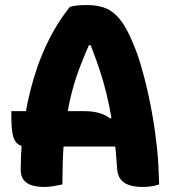

<svg xmlns="http://www.w3.org/2000/svg" viewBox="-20 -730 690 760"><path d="M25 -290H314Q346 -290 371.5 -283Q397 -276 416 -261L451 -276V-150H85Q60 -150 47 -163Q34 -176 29.5 -202Q25 -228 25 -265ZM227 0Q209 4 190.5 7Q172 10 155 10Q127 10 106 3.5Q85 -3 73.5 -18Q62 -33 62 -57Q62 -112 66.5 -166Q71 -220 79.5 -272Q88 -324 100.5 -373Q113 -422 129 -467.5Q145 -513 165 -555Q185 -597 208 -634Q231 -671 257 -703Q271 -707 287 -708.5Q303 -710 325 -710Q369 -710 400.5 -696.5Q432 -683 457.5 -650Q483 -617 507 -558Q524 -518 538 -470.5Q552 -423 564 -370.5Q576 -318 585.5 -261.5Q595 -205 601 -148Q605 -112 607 -75Q609 -38 610 0Q596 5 579 7.5Q562 10 544 10Q511 10 489.5 2Q468 -6 457 -21Q446 -36 444 -58Q439 -135 431 -196.5Q423 -258 412.5 -309.5Q402 -361 389 -406Q376 -451 360.5 -493.5Q345 -536 327 -581L368 -551H302L345 -581Q320 -525 300.5 -475.5Q281 -426 267.5 -376.5Q254 -327 245 -271.5Q236 -216 231.5 -150Q227 -84 227 0Z"/></svg>

Font: Recursive Casual ExtraBold
Style: Regular
Weight: 800
Version: Version 1.047